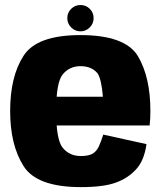

<svg xmlns="http://www.w3.org/2000/svg" viewBox="-20 -741 649 766"><path d="M303 5.5V-118.5Q257.5 -118.5 231 -150.5Q204 -181.5 204 -297.5Q204 -413 230.5 -444.5Q257.5 -477 301 -477Q346 -477 369.5 -448Q385 -424 390.5 -355H188V-240.5H577Q580 -266.5 580 -298Q580 -433.5 530 -517.5Q479 -601 300.5 -601Q127 -601 74 -518.5Q20.5 -436 20.5 -298Q20.5 -162.5 74 -78.5Q126.5 5.5 303 5.5ZM303 -118.5V5.5Q393.5 5.5 442 -12.5Q490 -29.5 522.5 -65Q555 -99.5 564.5 -166L392 -204Q383 -175.5 373.5 -155Q363.5 -135 347 -126.5Q330.5 -118.5 303 -118.5ZM301 -616Q322.5 -616 338 -631.5Q353.5 -647 353.5 -668.5Q353.5 -690.5 338.2 -705.8Q323 -721 301 -721Q279.5 -721 264 -705.8Q248.5 -690.5 248.5 -668.5Q248.5 -647 264 -631.5Q279.5 -616 301 -616Z"/></svg>

Font: Anybody SemiCondensed ExtraBold
Style: Regular
Weight: 800
Width: 4
Version: Version 1.113;gftools[0.9.25]